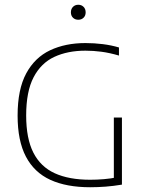

<svg xmlns="http://www.w3.org/2000/svg" viewBox="-20 -783 616 807"><path d="M359 4Q259.5 4 191.8 -27Q124 -58 89 -124.5Q54 -191 54 -297Q54 -407.5 90.2 -474.5Q126.5 -541.5 190.8 -571.8Q255 -602 339 -602Q376 -602 412 -597.5Q448 -593 480 -583.5V-549.5Q440.5 -561 406.5 -565.5Q372.5 -570 339 -570Q264.5 -570 208.5 -544Q152.5 -518 121.2 -458.2Q90 -398.5 90 -297.5Q90 -201 120.2 -141.5Q150.5 -82 210.2 -54.8Q270 -27.5 359 -27.5Q388 -27.5 417 -30Q446 -32.5 470.5 -37.5L458.5 -21V-289H492.5V-7Q456.5 -1 423.5 1.5Q390.5 4 359 4ZM309 -700Q295.5 -700 286.8 -708.5Q278 -717 278 -731Q278 -745.5 286.8 -754.2Q295.5 -763 309 -763Q322.5 -763 331.2 -754.2Q340 -745.5 340 -731Q340 -717 331.2 -708.5Q322.5 -700 309 -700Z"/></svg>

Font: Encode Sans SC Thin
Style: Regular
Weight: 250
Designer: Multiple Designers
Foundry: Impallari Type
Version: Version 3.002